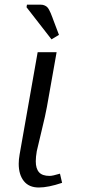

<svg xmlns="http://www.w3.org/2000/svg" viewBox="-20 -812 373 841"><path d="M145 -583.5H228L185.5 -343.8Q180.2 -312.5 161.1 -234.4Q142.1 -156.2 141.1 -149.9Q136.7 -124 136.7 -105.5Q136.7 -73.7 150.9 -57.6Q165 -41.5 197.3 -41.5Q210.4 -41.5 242.7 -51.3L252 -11.2Q191.4 9.3 149.9 9.3Q106.9 9.3 84.5 -18.8Q62 -46.9 62 -94.7Q62 -113.8 65.9 -135.3ZM96.2 -780.3 98.1 -791.5H158.7Q167.5 -791.5 174.3 -788.6Q181.2 -785.6 185.5 -782Q189.9 -778.3 194.8 -769.5Q199.7 -760.7 202.1 -754.4Q204.6 -748 210 -734.4Q211.4 -731 211.9 -729L238.3 -659.2L205.6 -639.6Z"/></svg>

Font: Resagnicto
Style: Italic
Weight: 500
Italic angle: -10°
Version: Version 0.999